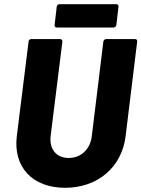

<svg xmlns="http://www.w3.org/2000/svg" viewBox="-20 -886 673 914"><path d="M250 -755H520C527 -755 533 -760 534 -767L544 -854C545 -861 541 -866 534 -866H263C257 -866 251 -861 250 -854L240 -767C239 -760 243 -755 250 -755ZM290 8C445 8 560 -90 578 -238L633 -688C634 -695 630 -700 623 -700H486C479 -700 473 -695 472 -688L417 -238C410 -176 366 -134 307 -134C248 -134 214 -176 221 -238L277 -688C277 -695 273 -700 266 -700H129C122 -700 116 -695 116 -688L60 -238C42 -90 135 8 290 8Z"/></svg>

Font: Barlow ExtraBold
Style: Italic
Weight: 800
Italic angle: -7°
Designer: Jeremy Tribby
Foundry: Tribby Type
Version: Version 1.422;hotconv 1.0.109;makeotfexe 2.5.65596